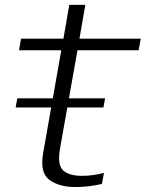

<svg xmlns="http://www.w3.org/2000/svg" viewBox="-20 -746 590 772"><path d="M43 -314H396L402.5 -350.5H49.5ZM283.5 6Q338.5 6 390 -6.5L398 -51Q353.5 -39 310 -39Q258 -39 234 -60.8Q210 -82.5 221 -147L291.5 -544H537.5L546 -590.5H299.5L323 -726.5H258.5L235 -590.5H64.5L56.5 -544H226.5L153.5 -130.5Q139.5 -51.5 178.5 -22.8Q217.5 6 283.5 6Z"/></svg>

Font: Anybody SemiExpanded Light
Style: Italic
Weight: 300
Width: 6
Italic angle: -10°
Version: Version 1.113;gftools[0.9.25]